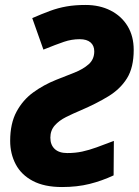

<svg xmlns="http://www.w3.org/2000/svg" viewBox="-20 -744 559 774"><path d="M230 10Q159 10 112.5 -14.5Q66 -39 43.5 -81.5Q21 -124 21 -176Q21 -246 46.5 -293.5Q72 -341 114 -371.5Q156 -402 206 -422Q244 -437 279.5 -451Q315 -465 337.5 -485Q360 -505 360 -537Q360 -560 345 -573Q330 -586 301 -586Q269 -586 238 -575.5Q207 -565 155 -544L110 -671Q149 -688 181.5 -700Q214 -712 248 -718Q282 -724 325 -724Q382 -724 426 -701.5Q470 -679 494.5 -638.5Q519 -598 519 -543Q519 -472 492 -428.5Q465 -385 416.5 -355.5Q368 -326 305 -299Q274 -286 246 -272Q218 -258 200.5 -238Q183 -218 183 -189Q183 -160 200.5 -143.5Q218 -127 251 -127Q284 -127 311.5 -133Q339 -139 369.5 -150Q400 -161 439 -176L438 -37Q391 -15 341 -2.5Q291 10 230 10Z"/></svg>

Font: Noto Sans Disp ExtBd
Style: Italic
Weight: 800
Italic angle: -12°
Designer: Monotype Design Team
Foundry: Monotype Imaging Inc.
Version: Version 2.000;GOOG;noto-source:20170915:90ef993387c0